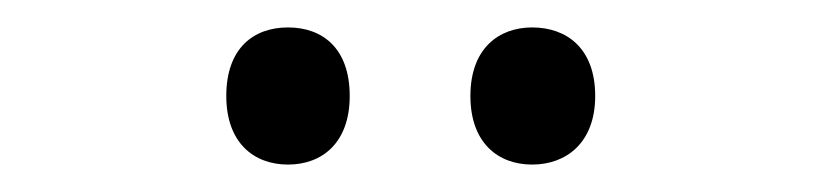

<svg xmlns="http://www.w3.org/2000/svg" viewBox="-20 -746 599 140"><path d="M145 -676C145 -642 165 -626 190 -626C215 -626 235 -642 235 -676C235 -711 215 -726 190 -726C165 -726 145 -711 145 -676ZM323 -676C323 -642 343 -626 368 -626C393 -626 414 -642 414 -676C414 -711 393 -726 368 -726C344 -726 323 -711 323 -676Z"/></svg>

Font: Noto Sans Lao UI SemCond
Style: Regular
Weight: 400
Width: 4
Designer: Monotype Design Team
Foundry: Monotype Imaging Inc.
Version: Version 2.000